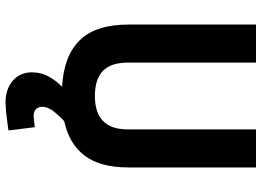

<svg xmlns="http://www.w3.org/2000/svg" viewBox="-146 -586 948 696"><g transform="rotate(90 328.0 -238.0)"><path d="M207 -227V-692H69V-230Q69 -111 126 -53Q183 5 295 11Q276 28 260 55Q243 83 242 120Q243 165 273 190Q304 216 351 216Q386 215 418 210Q451 206 453 205L441 110Q439 110 423 112Q406 114 399 114Q385 114 376 106Q367 97 367 81Q369 57 389 35Q408 12 420 3Q503 -15 545 -72Q587 -128 587 -230V-692H449V-227Q449 -167 419 -138Q389 -108 328 -108Q267 -108 237 -137Q207 -166 207 -227Z"/></g></svg>

Font: RazerF5
Style: Bold
Weight: 700
Foundry: Razer Inc.
Version: Version 1.000;PS 001.001;hotconv 1.0.56